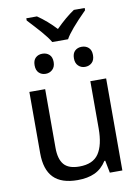

<svg xmlns="http://www.w3.org/2000/svg" viewBox="-102 -1023 805 1101"><g transform="rotate(-10 300.0 -472.5)"><path d="M74 -179V-536H166V-194Q166 -129 193 -97Q220 -65 283 -65Q362 -65 395.5 -114.5Q429 -164 429 -261V-536H521V0H448L434 -72H429Q401 -28 359.5 -9Q318 10 260 10Q165 10 119.5 -37Q74 -84 74 -179ZM130 -681Q130 -710 145.5 -724.5Q161 -739 185 -739Q209 -739 225 -724.5Q241 -710 241 -681Q241 -653 224.5 -637.5Q208 -622 185 -622Q161 -622 145.5 -637Q130 -652 130 -681ZM359 -681Q359 -710 374.5 -724.5Q390 -739 414 -739Q438 -739 454 -724.5Q470 -710 470 -681Q470 -652 454 -637Q438 -622 414 -622Q391 -622 375 -637.5Q359 -653 359 -681ZM130 -942V-955H192Q249 -916 298 -863Q357 -922 407 -955H470V-942Q370 -842 345 -795H253Q236 -824 204.5 -860Q173 -896 130 -942Z"/></g></svg>

Font: Noto Sans Mono UI
Style: Regular
Weight: 400
Monospace: yes
Designer: Monotype Design team
Foundry: Monotype Imaging Inc.
Version: Version 1.000